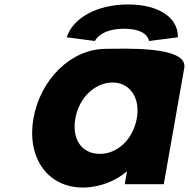

<svg xmlns="http://www.w3.org/2000/svg" viewBox="-20 -826 847 861"><path d="M318 -295.3C334.6 -389.6 407.4 -456 484.6 -456C560.7 -456 610.1 -389.6 593.5 -295.3C577.1 -202.4 507.7 -136 428.2 -136C345.2 -136 301.6 -202.4 318 -295.3ZM806.4 -521.9C823.5 -621.9 528.6 -607 455.4 -607C296.3 -607 160.3 -467.2 130 -295.4C99.7 -123.6 189.3 15 352.1 15C428.2 15 501 -16 549.6 -58L539.4 0H714.4ZM405.7 -642.1C405.7 -642.1 428 -697 536.5 -697C645 -697 648 -642.1 648 -642.1L777.5 -658.7C779.9 -745.8 693.5 -806 554.3 -806C415.1 -806 307.3 -745.8 279 -658.7Z"/></svg>

Font: Hussar Wysoki
Style: Obl
Weight: 700
Foundry: Cannot Into Space Fonts
Version: Version 0.92